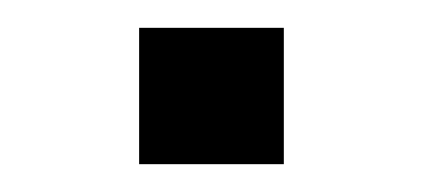

<svg xmlns="http://www.w3.org/2000/svg" viewBox="-20 -342 304 138"><path d="M184 -322V-224H80V-322Z"/></svg>

Font: Syne
Style: Regular
Weight: 400
Designer: Lucas Descroix
Foundry: Bonjour Monde
Version: Version 2.200